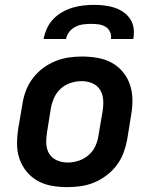

<svg xmlns="http://www.w3.org/2000/svg" viewBox="-20 -760 640 788"><path d="M256 8Q224 8 192.5 2.5Q161 -3 135 -17.5Q109 -32 89.5 -55.5Q70 -79 60 -108Q50 -137 50 -169Q50 -201 55 -233L72 -333Q76 -360 86 -387Q96 -414 114 -438Q132 -462 156 -480Q180 -498 207 -509Q234 -520 261.5 -524Q289 -528 317 -528Q349 -528 380.5 -522.5Q412 -517 438.5 -502.5Q465 -488 484.5 -464.5Q504 -441 513.5 -412Q523 -383 523.5 -351Q524 -319 518 -287L502 -187Q497 -160 487 -133Q477 -106 459 -82Q441 -58 417 -40Q393 -22 366.5 -11Q340 0 312 4Q284 8 256 8ZM258 -93Q280 -93 302 -100Q324 -107 342.5 -122.5Q361 -138 371 -159.5Q381 -181 384 -203L401 -303Q405 -327 403.5 -350Q402 -373 391 -391Q380 -409 359.5 -418Q339 -427 315 -427Q293 -427 271 -420Q249 -413 231 -397.5Q213 -382 203 -360.5Q193 -339 189 -317L173 -217Q169 -193 170 -170Q171 -147 182 -129Q193 -111 213.5 -102Q234 -93 258 -93ZM159 -600Q163 -622 172.5 -643Q182 -664 198 -681Q214 -698 235 -710Q256 -722 278 -728.5Q300 -735 322 -737.5Q344 -740 366 -740Q388 -740 409 -737.5Q430 -735 450 -728.5Q470 -722 487 -710Q504 -698 515 -681Q526 -664 528.5 -643Q531 -622 527 -600H435Q438 -616 431.5 -629.5Q425 -643 412.5 -650.5Q400 -658 384.5 -660Q369 -662 353 -662Q337 -662 321.5 -660Q306 -658 290.5 -650.5Q275 -643 264.5 -629.5Q254 -616 251 -600Z"/></svg>

Font: Iosevka Aile
Style: Bold Italic
Weight: 700
Italic angle: -9°
Designer: Belleve Invis
Foundry: Belleve Invis
Version: Version 28.0.1; ttfautohint (v1.8.4)